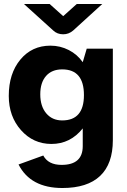

<svg xmlns="http://www.w3.org/2000/svg" viewBox="-20 -740 637 963"><path d="M297 -568Q267 -568 247 -587L100 -720H229L297 -659L365 -720H493L347 -587Q325 -568 297 -568ZM292 -392Q240 -392 211 -359Q182 -326 182 -267Q182 -207 212 -171.5Q242 -136 292 -136Q401 -136 401 -263Q401 -392 292 -392ZM546 -37Q546 82 482 142.5Q418 203 293 203Q133 203 73 85L197 40Q222 87 289 87Q395 87 395 -7V-96Q333 -18 238 -18Q147 -18 85.5 -87Q24 -156 24 -259Q24 -371 82 -441Q140 -511 233 -511Q282 -511 325 -489Q368 -467 395 -428L415 -496H546Z"/></svg>

Font: Atkinson Hyperlegible Pro
Style: Bold
Weight: 700
Designer: Elliott Scott, Megan Eiswerth, Linus Boman, Theodore Petrosky, Jacob Perez
Foundry: Braille Institute
Version: Version 1.5.1